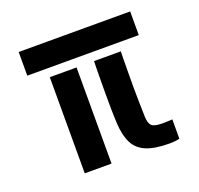

<svg xmlns="http://www.w3.org/2000/svg" viewBox="-109 -717 870 841"><g transform="rotate(-20 326.0 -296.5)"><path d="M591.5 -0.9Q581.3 2 569.4 3.1Q557.5 4.3 544.5 4.3Q477.1 4.3 437.3 -12.1Q397.5 -28.4 379.1 -63.9Q360.8 -99.4 357.5 -156.8Q357 -172.3 356.3 -188.1Q355.6 -203.8 355.4 -221.4Q355.2 -239 355 -258.8Q354.8 -278.6 354.9 -301.8Q355 -325.1 355.2 -352.2Q355.5 -379.4 355.8 -411.7L356.6 -448.1H481.4L480.6 -411.7Q480.3 -374.5 480 -342.7Q479.6 -310.9 479.8 -280.2Q480 -249.5 480.6 -216.4Q481.3 -183.2 482.3 -143Q483.3 -113.3 494.7 -101.3Q506.1 -89.2 544.9 -89.2Q557.2 -89.2 567.7 -89.7Q578.3 -90.3 591.5 -90.8ZM150.3 0V-448.1H275.1V0ZM60 -488.1V-598.4H579.7V-488.1Z"/></g></svg>

Font: Big Shoulders Stencil Display SC Thin
Style: Regular
Weight: 100
Designer: Patric King
Foundry: XO Type Co
Version: Version 2.001